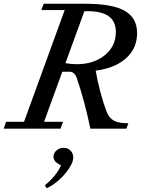

<svg xmlns="http://www.w3.org/2000/svg" viewBox="-44 -683 784 1019"><path d="M-24.4 0 -11.7 -36.6H83.5L299.3 -629.4H175.3L188 -663.1H407.7Q552.2 -663.1 617.9 -625.5Q683.6 -587.9 683.6 -507.3Q683.6 -426.8 625.2 -374Q566.9 -321.3 463.9 -308.1Q472.2 -256.3 488.5 -195.6Q504.9 -134.8 520.5 -93.3Q533.7 -57.6 559.3 -43.2Q585 -28.8 637.2 -28.8L627 0H435.5Q405.3 -147.5 362.8 -270.5Q357.9 -285.2 348.1 -293.7Q338.4 -302.2 327.1 -302.2H286.6L189.9 -36.6H290.5L277.3 0ZM422.9 -623.5H403.8L303.2 -347.7Q332 -342.3 365.2 -342.3Q452.1 -342.3 511.5 -389.6Q570.8 -437 570.8 -513.7Q570.8 -623.5 422.9 -623.5ZM203.6 315.9 194.3 300.3Q256.8 248.5 279.8 194.3Q239.7 176.3 239.7 149.4Q239.7 129.4 255.9 115.5Q272 101.6 293.9 101.6Q316.4 101.6 330.6 116.5Q344.7 131.3 344.7 152.3Q344.7 184.6 308.1 230.5Q288.6 256.3 259 280.8Q229.5 305.2 203.6 315.9Z"/></svg>

Font: Elstob 8pt Medium
Style: Italic
Weight: 500
Italic angle: -20°
Designer: Peter S. Baker
Version: Version 1.015